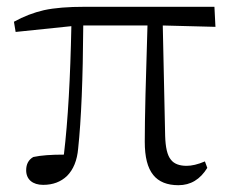

<svg xmlns="http://www.w3.org/2000/svg" viewBox="-20 -531 681 565"><path d="M505 14C541 14 569 -3 590 -37L583 -56C562 -47 544 -43 529 -43C508 -43 492 -49 483 -61C472 -74 467 -98 466 -131L459 -456L614 -452L611 -511H229C181 -511 141 -508 109 -501C79 -494 50 -483 21 -467L26 -437L190 -454C187 -302 180 -176 168 -76C131 -76 101 -74 78 -69C64 -61 57 -48 57 -30C57 -3 76 13 107 13C136 13 159 4 177 -13C196 -32 207 -59 210 -94C219 -178 224 -299 225 -456H414C409 -298 406 -184 406 -114C406 -69 414 -37 431 -16C447 4 472 14 505 14Z"/></svg>

Font: AllPunType Light
Style: Regular
Weight: 300
Version: 1.0